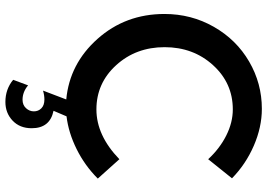

<svg xmlns="http://www.w3.org/2000/svg" viewBox="-156 -586 967 694"><g transform="rotate(90 327.0 -239.5)"><path d="M381 50Q444 63 444 129Q444 172 416.5 198Q389 224 349 224Q303 224 269 196L289 142Q313 162 341 162Q360 162 371.5 149.5Q383 137 383 121Q383 105 372 94Q361 83 340 83Q325 83 308 88L340 4Q211 -8 121 -109Q31 -210 31 -351Q31 -448 77.5 -529.5Q124 -611 203 -657Q282 -703 374 -703Q440 -703 507 -674Q574 -645 625 -595L556 -509Q517 -551 470 -574.5Q423 -598 376 -598Q281 -598 216 -526.5Q151 -455 151 -351.5Q151 -248 216 -176.5Q281 -105 376 -105Q470 -105 556 -188L626 -110Q579 -63 519.5 -33.5Q460 -4 401 3Z"/></g></svg>

Font: Steamflix Grotesk
Style: Regular
Weight: 400
Designer: Julieta Ulanovsky
Foundry: Julieta Ulanovsky
Version: Version 4.000;PS 004.000;hotconv 1.0.88;makeotf.lib2.5.64775